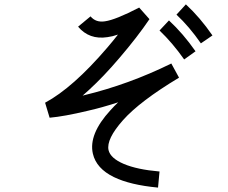

<svg xmlns="http://www.w3.org/2000/svg" viewBox="-20 -807 1040 875"><path d="M206.1 -270.5 185.5 -338.9Q312.5 -407.2 468.8 -589.8Q493.2 -618.2 517.6 -649.4Q492.2 -640.6 469.7 -637.7Q386.7 -625 335.9 -685.5L392.6 -732.4Q417 -703.1 459 -710Q506.8 -716.8 614.3 -772.5L661.1 -719.7Q606.4 -638.7 524.4 -543Q453.1 -459 384.8 -396.5Q370.1 -383.8 356.4 -371.1Q360.4 -372.1 363.3 -373Q566.4 -421.9 760.7 -517.6L795.9 -453.1Q617.2 -345.7 540.5 -259.3Q463.9 -172.9 474.6 -123Q483.4 -85.9 543.9 -60.1Q604.5 -34.2 707 -25.4L700.2 47.9Q573.2 36.1 499 0Q418.9 -39.1 403.3 -106.4Q382.8 -195.3 483.4 -304.7Q499 -322.3 518.6 -340.8Q447.3 -317.4 378.9 -301.8Q272.5 -276.4 206.1 -270.5ZM750 -713.9Q814.5 -654.3 871.1 -573.2L819.3 -536.1Q765.6 -612.3 707 -668ZM948.2 -645.5 895.5 -609.4Q842.8 -685.5 784.2 -740.2L827.1 -787.1Q891.6 -727.5 948.2 -645.5Z"/></svg>

Font: irohakakuC Regular
Style: Regular
Weight: 400
Designer: [Source Han Sans]
Ryoko NISHIZUKA Ë•øÂ°öÊ∂ºÂ≠ê (kana & ideographs); Paul D. Hunt (Latin, Greek & Cyrillic); Wenlong ZHAN
Version: Version 1.001.20160904